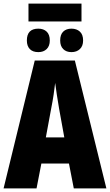

<svg xmlns="http://www.w3.org/2000/svg" viewBox="-20 -1052 614 1072"><path d="M435 -1032V-932H139V-1032ZM194 -892Q223 -892 240.5 -875.5Q258 -859 258 -826Q258 -795 240.5 -778Q223 -761 194 -761Q163 -761 146.5 -778Q130 -795 130 -826Q130 -892 194 -892ZM379 -892Q408 -892 426 -875.5Q444 -859 444 -826Q444 -795 426 -778Q408 -761 379 -761Q350 -761 333 -778Q316 -795 316 -826Q316 -859 333 -875.5Q350 -892 379 -892ZM392 0 365 -139H211L184 0H0L174 -714H398L574 0ZM310 -445Q303 -485 297.5 -522Q292 -559 288 -589Q285 -561 279.5 -524Q274 -487 266 -447L236 -285H339Z"/></svg>

Font: Noto Sans ExtraCondensed Black
Style: Regular
Weight: 900
Width: 2
Designer: Monotype Design Team
Foundry: Monotype Imaging Inc.
Version: Version 2.013; ttfautohint (v1.8.4.7-5d5b)